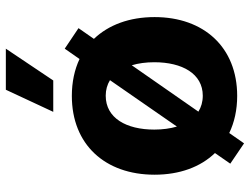

<svg xmlns="http://www.w3.org/2000/svg" viewBox="-118 -698 851 654"><g transform="rotate(-90 307.0 -371.5)"><path d="M145.2 34.8 180.4 -15.6C216.6 1.8 259.2 11.4 306.8 11.4C472.3 11.4 575.3 -101.9 575.3 -269.9C575.3 -355.8 548.7 -426.8 501.1 -476.6L537.6 -529.1L467.7 -576L432.5 -525.6C396.3 -542.6 354 -551.8 306.8 -551.8C141.3 -551.8 38.4 -438.9 38.4 -269.9C38.4 -184.7 64.6 -113.6 112.2 -64.3L76 -12.1ZM252.5 -615.1H359.4L467.7 -776.6H327.8ZM202.4 -193.9C195.7 -216.6 192.1 -242.5 192.1 -271C192.1 -366.1 231.2 -436.4 307.5 -436.4C327.8 -436.4 345.5 -431.1 360.4 -421.9ZM307.5 -105.8C286.6 -105.8 268.5 -111.2 253.2 -120.7L411.2 -347.7C418 -324.9 421.5 -299 421.5 -271C421.5 -175.8 382.5 -105.8 307.5 -105.8Z"/></g></svg>

Font: Karasuma Gothic
Style: Bold
Weight: 700
Designer: Rasmus Andersson / Ryoko Nishizuka
Foundry: Genbu
Version: Version 1.00